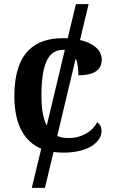

<svg xmlns="http://www.w3.org/2000/svg" viewBox="-20 -734 554 936"><path d="M290 10C417 10 475 -46 475 -95C475 -113 468 -129 454 -138C431 -94 380 -61 314 -61C293 -61 275 -64 259 -71L349 -449C359 -427 362 -398 362 -367C449 -367 476 -400 476 -444C476 -490 435 -524 370 -539L412 -714H350L310 -547C303 -548 295 -548 287 -548C153 -548 50 -481 50 -266C50 -122 101 -43 181 -9L135 182H199L241 7C256 9 273 10 290 10ZM182 -267C182 -441 224 -491 289 -491C292 -491 294 -491 296 -491L208 -122C190 -156 182 -204 182 -267Z"/></svg>

Font: Noto Serif Semi
Style: Regular
Weight: 600
Designer: Monotype Design Team
Foundry: Monotype Imaging Inc.
Version: Version 1.002